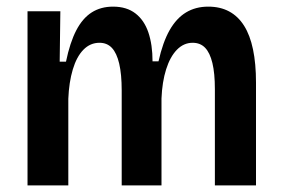

<svg xmlns="http://www.w3.org/2000/svg" viewBox="-20 -559 849 579"><path d="M63 0V-341V-525H162L160 -373H179Q191 -431 210 -467.5Q229 -504 256.5 -521.5Q284 -539 321 -539Q362 -539 388.5 -518.5Q415 -498 427.5 -461Q440 -424 440 -374H458Q471 -432 491.5 -468Q512 -504 541 -521.5Q570 -539 608 -539Q644 -539 671 -524.5Q698 -510 716 -481.5Q734 -453 743 -410Q752 -367 752 -310V0H628V-290Q628 -338 620.5 -369Q613 -400 598.5 -415Q584 -430 561 -430Q534 -430 513.5 -409Q493 -388 481 -350Q469 -312 467 -262V0H347V-286Q347 -335 339.5 -367Q332 -399 317.5 -414.5Q303 -430 280 -430Q252 -430 231.5 -409Q211 -388 199.5 -349.5Q188 -311 186 -261V0Z"/></svg>

Font: Bricolage Grotesque SemiCondensed SemiBold
Style: Regular
Weight: 600
Width: 4
Designer: Mathieu Triay
Foundry: Atelier Triay
Version: Version 1.001;gftools[0.9.33.dev8+g029e19f]